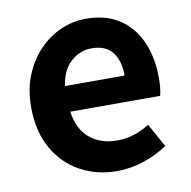

<svg xmlns="http://www.w3.org/2000/svg" viewBox="-70 -643 721 726"><g transform="rotate(-10 290.5 -280.0)"><path d="M323 14Q245 14 181.5 -21Q118 -56 81 -122Q44 -188 44 -280Q44 -348 66 -402Q88 -456 125 -494.5Q162 -533 208.5 -553.5Q255 -574 305 -574Q382 -574 434 -539.5Q486 -505 512.5 -444.5Q539 -384 539 -306Q539 -263 532 -238H187Q196 -170 238 -135Q280 -100 343 -100Q377 -100 407 -109.5Q437 -119 468 -138L518 -48Q477 -20 426 -3Q375 14 323 14ZM184 -337H413Q413 -393 387.5 -426.5Q362 -460 307 -460Q263 -460 228 -429Q193 -398 184 -337Z"/></g></svg>

Font: Source Han Sans TC
Style: Bold
Weight: 700
Designer: Ryoko NISHIZUKA Ë•øÂ°öÊ∂ºÂ≠ê (kana, bopomofo & ideographs); Paul D. Hunt (Latin, Greek & Cyrillic); Sandoll Communicatio
Foundry: Adobe
Version: Version 2.004;hotconv 1.0.118;makeotfexe 2.5.65603